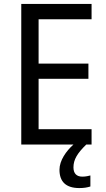

<svg xmlns="http://www.w3.org/2000/svg" viewBox="-20 -734 540 975"><path d="M353 116C353 76 373 44 418 0H445V-78H176V-334H429V-411H176V-636H445V-714H88V0H353C316 33 282 81 282 128C282 188 314 221 383 221C407 221 423 218 439 213V157C430 159 417 163 398 163C369 163 353 147 353 116Z"/></svg>

Font: Noto Sans Bengali UI SemiCondensed
Style: Regular
Weight: 400
Width: 4
Designer: Jelle Bosma - Monotype Design Team
Foundry: Monotype Imaging Inc.
Version: Version 2.003